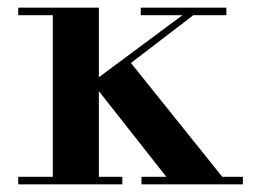

<svg xmlns="http://www.w3.org/2000/svg" viewBox="-20 -480 670 500"><path d="M428.5 0 219.5 -265.5 481.5 -460H509L321 -316L574.5 0ZM27.5 0V-19.5H298.5V0ZM117.5 0V-440.5H27.5V-460H237.5V0ZM348.5 0V-19.5H612.5V0ZM346.5 -440.5V-460H569.5V-440.5Z"/></svg>

Font: Bodoni Moda 11pt SemiBold
Style: Regular
Weight: 600
Designer: Owen Earl
Foundry: indestructible type
Version: Version 2.004